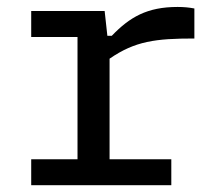

<svg xmlns="http://www.w3.org/2000/svg" viewBox="-20 -546 660 566"><path d="M288.5 -513.5H72V-437H208.5V-76.5H72V0H485V-76.5H303V-373C378.5 -425 439 -432.5 553 -432.5V-521C537.5 -524 522 -525.5 503.5 -525.5C413.5 -525.5 362.5 -495.5 309.5 -440.5H296.5Z"/></svg>

Font: Monaspace Neon
Style: Regular
Weight: 400
Designer: Riley Cran & the Lettermatic Team
Foundry: Lettermatic
Version: Version 1.200 (Monaspace Neon)